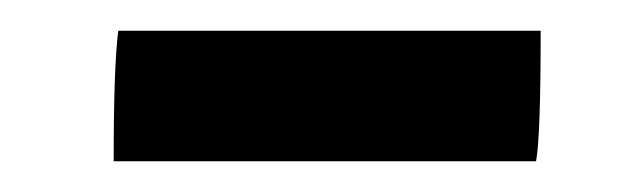

<svg xmlns="http://www.w3.org/2000/svg" viewBox="-20 -343 409 125"><path d="M54 -238Q54 -300 57 -323H332Q332 -254 329 -238Z"/></svg>

Font: Oleo Script Swash Caps
Style: Regular
Weight: 400
Designer: Soytutype
Foundry: Soytutype
Version: Version 1.002